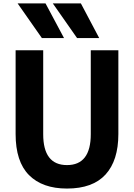

<svg xmlns="http://www.w3.org/2000/svg" viewBox="-20 -1097 791 1135"><path d="M84 -1077.1H249L358.4 -872.1H227.5ZM292 -1077.1H458L566.4 -872.1H435.5ZM72.3 -304.7V-799.8H235.4V-303.7Q235.4 -121.1 376 -121.1Q516.6 -121.1 516.6 -303.7V-799.8H679.7V-304.7Q679.7 -148.4 604 -65.4Q528.3 17.6 376 17.6Q230.5 17.6 151.4 -62Q72.3 -141.6 72.3 -304.7Z"/></svg>

Font: Gothic A1 Black
Style: Regular
Weight: 900
Version: Version 2.50